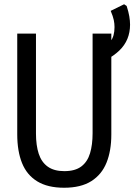

<svg xmlns="http://www.w3.org/2000/svg" viewBox="-20 -872 631 902"><path d="M281 10Q204 10 155 -20Q106 -50 83.5 -106Q61 -162 61 -241V-714H149V-245Q149 -189 162 -149.5Q175 -110 204.5 -89Q234 -68 282 -68Q333 -68 362 -90Q391 -112 403 -152Q415 -192 415 -246V-714H503V-240Q503 -164 480.5 -108Q458 -52 409 -21Q360 10 281 10ZM452 -640Q482 -656 500 -679Q518 -702 518 -745Q518 -761 514.5 -778Q511 -795 500 -821L563 -852L575 -844Q584 -816 587.5 -795Q591 -774 591 -756Q591 -720 578.5 -689.5Q566 -659 540.5 -634.5Q515 -610 476 -589Z"/></svg>

Font: Noto Sans Mono SemiCondensed
Style: Regular
Weight: 400
Width: 4
Designer: Monotype Design Team
Foundry: Monotype Imaging Inc.
Version: Version 2.010